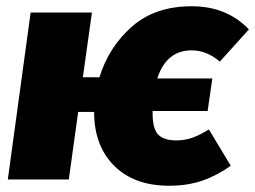

<svg xmlns="http://www.w3.org/2000/svg" viewBox="-20 -574 816 614"><path d="M648 -160 718 -44Q675 -13 627.5 3.5Q580 20 521 20Q409 20 345 -44Q281 -108 281 -216H230L200 0H5L78 -534H274L245 -327H298Q328 -424 402 -489Q476 -554 593 -554Q705 -554 776 -480L683 -377Q641 -413 593 -413Q512 -413 483 -323H659L644 -219H468V-212Q468 -161 486.5 -143Q505 -125 543 -125Q571 -125 595 -133.5Q619 -142 648 -160Z"/></svg>

Font: Fira Sans Black
Style: Italic
Weight: 900
Italic angle: -8°
Designer: Carrois Corporate & Edenspiekermann AG
Foundry: Carrois Corporate GbR & Edenspiekermann AG
Version: Version 4.203